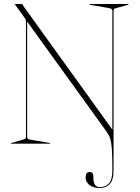

<svg xmlns="http://www.w3.org/2000/svg" viewBox="-20 -720 699 962"><path d="M513.5 -61 116 -612V-34Q116 -23.5 128 -21L228 -4Q232 -2.5 232 -2Q232 0 229 0H37Q34 0 34 -2Q34 -2.5 38 -4L98 -21Q105 -23.5 107.5 -25.5Q110 -27.5 110 -34V-608Q110 -616.5 109 -620.8Q108 -625 101 -634L57 -695Q55 -698.5 55 -699Q55 -700 58 -700H88Q92 -700 93.8 -695.8Q95.5 -691.5 102 -683L543 -70.5V-666Q543 -676 529 -679L431 -696Q427 -697.5 427 -698Q427 -700 430 -700H622Q625 -700 625 -698Q625 -697.5 621 -696L561 -679Q549 -676.5 549 -666V132Q549 182 530 202Q511 222 481 222Q446.5 222 427.8 206.5Q409 191 409 169Q409 142 429 142Q448 142 448 164V173Q448 217.5 481 217.5Q507.5 217.5 525.2 199.8Q543 182 543 132Q543 63 540.5 27.2Q538 -8.5 531.8 -26.8Q525.5 -45 513.5 -61Z"/></svg>

Font: Fraunces 144pt S000 Thin
Style: Regular
Weight: 100
Version: Version 1.000; ttfautohint (v1.8.3)